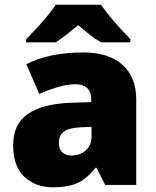

<svg xmlns="http://www.w3.org/2000/svg" viewBox="-20 -786 663 816"><path d="M336 -563Q441 -563 500 -511Q559 -459 559 -363V0H427L390 -73H386Q363 -44 338.5 -25.5Q314 -7 282 1.5Q250 10 204 10Q132 10 84 -34Q36 -78 36 -169Q36 -258 97.5 -301Q159 -344 276 -349L368 -352V-360Q368 -397 350 -412.5Q332 -428 301 -428Q268 -428 228 -416.5Q188 -405 147 -387L92 -513Q140 -538 200.5 -550.5Q261 -563 336 -563ZM325 -245Q273 -243 251.5 -226.5Q230 -210 230 -180Q230 -152 245 -138.5Q260 -125 285 -125Q320 -125 344.5 -147Q369 -169 369 -204V-247ZM409 -766Q425 -743 447.5 -715.5Q470 -688 493.5 -662.5Q517 -637 534 -620V-606H410Q384 -621 361 -639Q338 -657 312 -679Q286 -657 264.5 -640Q243 -623 217 -606H91V-620Q110 -638 133.5 -663.5Q157 -689 179.5 -716Q202 -743 217 -766Z"/></svg>

Font: Noto Sans Meetei Mayek Black
Style: Regular
Weight: 900
Designer: Monotype Design Team and Neelakash Kshetrimayum
Foundry: Monotype Imaging Inc.
Version: Version 2.002; ttfautohint (v1.8.4.7-5d5b)